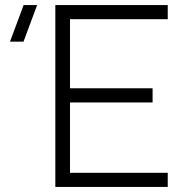

<svg xmlns="http://www.w3.org/2000/svg" viewBox="-20 -740 734 760"><path d="M199 0V-720H644V-664H257V-390.5H584V-334.5H257V-56H644V0ZM73 -575H19.5L73.5 -720H127Z"/></svg>

Font: Vela Sans Light
Style: Regular
Weight: 300
Designer: Principal design: Mikhail Sharanda - project Manrope.
Design modification: Ravid Balaliev
Foundry: Mikhail Sharanda
Version: Version 1.001